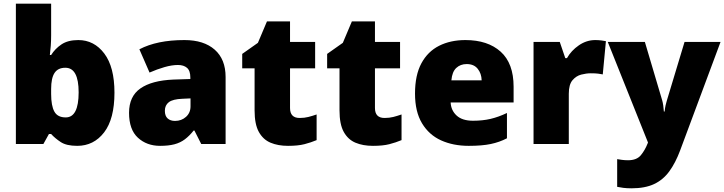

<svg xmlns="http://www.w3.org/2000/svg" viewBox="-20 -780 3923 1040"><path d="M257 -588Q257 -559 255 -532Q253 -505 250 -482H257Q278 -516 313 -539.5Q348 -563 404 -563Q490 -563 545 -490Q600 -417 600 -278Q600 -136 544 -63Q488 10 398 10Q340 10 309 -10.5Q278 -31 257 -54H245L215 0H66V-760H257ZM334 -413Q294 -413 275.5 -385Q257 -357 257 -298V-271Q257 -207 274.5 -175.5Q292 -144 336 -144Q406 -144 406 -280Q406 -413 334 -413Z M979 -563Q1084 -563 1143 -511Q1202 -459 1202 -363V0H1070L1033 -73H1029Q1006 -44 981.5 -25.5Q957 -7 925 1.5Q893 10 847 10Q775 10 727 -34Q679 -78 679 -169Q679 -258 740.5 -301Q802 -344 919 -349L1011 -352V-360Q1011 -397 993 -412.5Q975 -428 944 -428Q911 -428 871 -416.5Q831 -405 790 -387L735 -513Q783 -538 843.5 -550.5Q904 -563 979 -563ZM968 -245Q916 -243 894.5 -226.5Q873 -210 873 -180Q873 -152 888 -138.5Q903 -125 928 -125Q963 -125 987.5 -147Q1012 -169 1012 -204V-247Z M1603 -141Q1629 -141 1650.5 -146.5Q1672 -152 1695 -160V-21Q1664 -8 1629 1Q1594 10 1540 10Q1486 10 1445.5 -7Q1405 -24 1382 -65.5Q1359 -107 1359 -182V-410H1292V-488L1377 -548L1426 -664H1551V-553H1687V-410H1551V-195Q1551 -141 1603 -141Z M2063 -141Q2089 -141 2110.5 -146.5Q2132 -152 2155 -160V-21Q2124 -8 2089 1Q2054 10 2000 10Q1946 10 1905.5 -7Q1865 -24 1842 -65.5Q1819 -107 1819 -182V-410H1752V-488L1837 -548L1886 -664H2011V-553H2147V-410H2011V-195Q2011 -141 2063 -141Z M2501 -563Q2622 -563 2692 -500Q2762 -437 2762 -310V-225H2421Q2423 -182 2453.5 -154Q2484 -126 2542 -126Q2594 -126 2637 -136Q2680 -146 2726 -168V-31Q2686 -10 2638.5 0Q2591 10 2519 10Q2435 10 2369.5 -19.5Q2304 -49 2266 -112Q2228 -175 2228 -273Q2228 -373 2262.5 -437Q2297 -501 2358.5 -532Q2420 -563 2501 -563ZM2508 -433Q2474 -433 2451.5 -412Q2429 -391 2425 -345H2589Q2588 -382 2567.5 -407.5Q2547 -433 2508 -433Z M3204 -563Q3220 -563 3237 -561Q3254 -559 3262 -557L3245 -377Q3235 -379 3220.5 -381Q3206 -383 3180 -383Q3156 -383 3128.5 -376Q3101 -369 3081 -345.5Q3061 -322 3061 -272V0H2870V-553H3012L3042 -465H3051Q3074 -506 3115.5 -534.5Q3157 -563 3204 -563Z M3272 -553H3473L3567 -236Q3570 -226 3572.5 -209Q3575 -192 3576 -176H3580Q3582 -196 3585.5 -210.5Q3589 -225 3592 -235L3688 -553H3883L3664 35Q3639 102 3605.5 148Q3572 194 3523 217Q3474 240 3401 240Q3375 240 3356 237.5Q3337 235 3323 232V82Q3334 84 3349.5 86Q3365 88 3382 88Q3429 88 3451.5 60.5Q3474 33 3488 -3L3490 -8Z"/></svg>

Font: Noto Sans Cherokee Black
Style: Regular
Weight: 900
Designer: Monotype Design Team
Foundry: Monotype Imaging Inc.
Version: Version 2.001; ttfautohint (v1.8.4.7-5d5b)